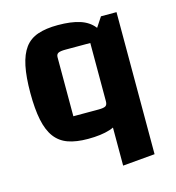

<svg xmlns="http://www.w3.org/2000/svg" viewBox="-103 -600 788 859"><g transform="rotate(-15 291.0 -170.5)"><path d="M242 15Q187 15 149.5 1.5Q112 -12 89 -43Q66 -74 55.5 -125Q45 -176 45 -250Q45 -324 55.5 -374.5Q66 -425 88.5 -455.5Q111 -486 149 -499Q187 -512 242 -512Q303 -512 343.5 -499Q384 -486 407.5 -456.5Q431 -427 441.5 -376Q452 -325 452 -250Q452 -174 441.5 -123Q431 -72 407.5 -41.5Q384 -11 343.5 2Q303 15 242 15ZM204 -100H320Q345 -100 353.5 -105.5Q362 -111 362 -127V-397H247Q223 -397 213.5 -392Q204 -387 204 -373ZM511 158 362 171V-383L439 -500H511Z"/></g></svg>

Font: Changa SemiBold
Style: Regular
Weight: 600
Designer: Eduardo Rodriguez Tunni
Foundry: Eduardo Rodriguez Tunni
Version: Version 3.002; ttfautohint (v1.8.2)